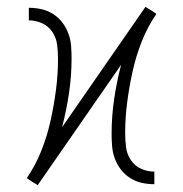

<svg xmlns="http://www.w3.org/2000/svg" viewBox="-20 -543 540 566"><path d="M91 3 87 0Q87 0 87 0Q87 0 87 0L75 -7L59 -18Q85 -56 102 -99Q119 -142 129 -187Q139 -232 145 -278Q151 -324 151 -370Q151 -390 148.5 -410.5Q146 -431 134.5 -448.5Q123 -466 104 -474.5Q85 -483 65 -483V-520Q84 -520 102 -516Q120 -512 136 -502Q152 -492 163.5 -477Q175 -462 181.5 -444.5Q188 -427 189.5 -408.5Q191 -390 191 -371Q191 -320 183.5 -269Q176 -218 163 -168L409 -523L413 -520Q413 -520 413 -520Q413 -520 413 -520L425 -513L441 -502Q415 -464 398 -421Q381 -378 371 -333Q361 -288 355 -242Q349 -196 349 -150Q349 -130 351.5 -109.5Q354 -89 365.5 -71.5Q377 -54 396 -45.5Q415 -37 435 -37V0Q416 0 398 -4Q380 -8 364 -18Q348 -28 336.5 -43Q325 -58 318.5 -75.5Q312 -93 310.5 -111.5Q309 -130 309 -149Q309 -200 316.5 -251Q324 -302 337 -352Z"/></svg>

Font: Zed Sans Extralight
Style: Regular
Weight: 200
Designer: Belleve Invis
Foundry: Belleve Invis
Version: Version 1.0.0; ttfautohint (v1.8.4)